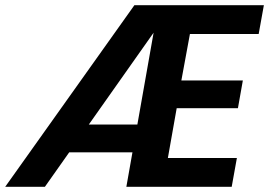

<svg xmlns="http://www.w3.org/2000/svg" viewBox="-43 -720 1037 740"><path d="M-23 0 475 -700H974L954 -589H689L656 -410H893L874 -303H638L604 -111H870L850 0H444L549 -594L130 0ZM144 -133 223 -240H553L534 -133Z"/></svg>

Font: DM Sans ExtraBold
Style: Italic
Weight: 800
Italic angle: -10°
Designer: Colophon Foundry, Jonny Pinhorn
Foundry: Colophon Foundry
Version: Version 4.004;gftools[0.9.30]